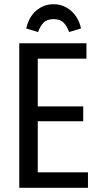

<svg xmlns="http://www.w3.org/2000/svg" viewBox="-20 -893 473 913"><path d="M71.6 0H398.3V-73.4H159.6V-316.3H375.7V-387.1H159.6V-613.9H391.1V-687.3H71.6ZM234.7 -872.9Q205.4 -872.9 182.6 -862.1Q159.9 -851.4 144 -834.9Q128.1 -818.4 118.4 -797.9Q108.7 -777.3 104.6 -757.6L161.1 -740.7Q170.4 -767.7 186.6 -784.9Q202.7 -802 234.6 -802Q266.1 -802 282.8 -784.9Q299.4 -767.7 308.7 -740.7L365 -757.6Q361.6 -777.3 351.4 -797.9Q341.1 -818.4 325.1 -834.9Q309.1 -851.4 286.4 -862.1Q263.6 -872.9 234.7 -872.9Z"/></svg>

Font: Secuela Black
Style: Regular
Weight: 900
Designer: Fernando Haro
Foundry: deFharo
Version: Version 1.704